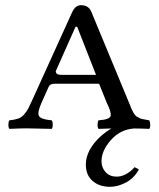

<svg xmlns="http://www.w3.org/2000/svg" viewBox="-20 -492 608 736"><path d="M401.9 224.1Q360.8 224.1 335 201.7Q309.1 179.2 309.1 139.2Q309.1 82.5 366.2 30.3Q385.7 13.2 407.2 0.5Q377 1.5 357.9 2Q354 -2 354 -13.9Q354 -25.9 357.9 -30.8Q400.9 -33.7 404.1 -47.9Q407.2 -62 389.2 -98.1L359.9 -170.9H189Q171.9 -170.9 167 -160.2L139.2 -98.1Q122.1 -60.1 129.6 -47.1Q137.2 -34.2 178.2 -30.8Q182.1 -25.9 182.1 -13.9Q182.1 -2 178.2 2Q104 0 82 0Q60.1 0 16.1 2Q12.2 -2 12.2 -13.9Q12.2 -25.9 16.1 -30.8Q36.1 -32.7 49.6 -37.4Q63 -42 73 -54Q83 -65.9 87.4 -74.5Q91.8 -83 102.1 -105L256.8 -445.8Q269 -471.7 290 -472.2Q319.8 -472.2 330.1 -446.8L472.2 -104Q474.1 -100.1 478 -90.1Q481.9 -80.1 482.9 -77.6Q483.9 -75.2 487.5 -67.6Q491.2 -60.1 492.7 -58.1Q494.1 -56.2 498 -51Q502 -45.9 504.9 -44.9Q507.8 -43.9 512.9 -40.5Q518.1 -37.1 523.4 -36.1Q528.8 -35.2 535.9 -33.7Q543 -32.2 551.8 -30.8Q555.7 -25.9 555.9 -13.9Q556.2 -2 551.8 2Q542.5 1.5 531 1.2Q519.5 1 510.7 0.7Q502 0.5 494.1 0.5Q441.4 3.9 405.3 44.7Q369.1 85.4 369.1 126Q369.1 150.9 385 168Q400.9 185.1 426.8 185.1Q462.9 185.1 496.1 148.9L512.2 157.2Q495.1 190.4 463.4 207.3Q431.6 224.1 401.9 224.1ZM348.1 -205.1 275.9 -389.2Q271 -391.1 269 -388.2L193.8 -219.2Q193.8 -205.1 213.9 -205.1Z"/></svg>

Font: Linux Libertine Capitals
Style: Small Caps
Weight: 400
Designer: Philipp H. Poll
Foundry: Philipp H. Poll
Version: Version 5.1.3